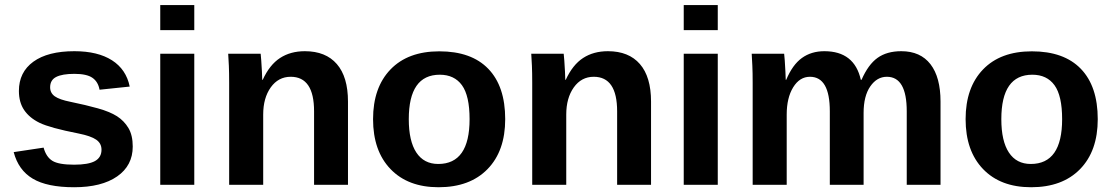

<svg xmlns="http://www.w3.org/2000/svg" viewBox="-20 -745 4484 774"><path d="M515.1 -154.3Q515.1 -77.6 452.4 -33.9Q389.6 9.8 278.8 9.8Q169.9 9.8 112.1 -24.7Q54.2 -59.1 35.2 -131.8L155.8 -149.9Q166 -112.3 191.2 -96.7Q216.3 -81.1 278.8 -81.1Q336.4 -81.1 362.8 -95.7Q389.2 -110.4 389.2 -141.6Q389.2 -167 367.9 -181.9Q346.7 -196.8 295.9 -207Q181.2 -229.5 139.2 -250Q98.6 -270 77.4 -301.3Q56.2 -332.5 56.2 -378.4Q56.2 -454.1 114.5 -496.3Q172.9 -538.6 279.8 -538.6Q374 -538.6 431.4 -502Q488.8 -465.3 502.9 -396L381.3 -383.3Q375.5 -415.5 352.5 -431.4Q329.6 -447.3 279.8 -447.3Q231 -447.3 206.5 -434.8Q182.1 -422.4 182.1 -393.1Q182.1 -370.1 200.9 -356.7Q219.7 -343.3 264.2 -334.5Q326.2 -321.8 374.3 -308.3Q422.4 -294.9 451.7 -276.4Q480.5 -257.8 497.8 -228.8Q515.1 -199.7 515.1 -154.3Z M763.2 -724.6V-623.5H626V-724.6ZM763.2 -528.3V0H626V-528.3Z M1041 -283.2V0H903.8V-410.2Q903.8 -452.6 902.6 -479.7Q901.4 -506.8 899.9 -528.3H1030.8Q1031.7 -522.5 1033.2 -500.7Q1034.7 -479 1035.9 -456.3Q1037.1 -433.6 1037.1 -423.3H1039.1Q1066.9 -483.9 1108.9 -511.2Q1150.9 -538.6 1209 -538.6Q1293 -538.6 1337.9 -486.8Q1382.8 -435.1 1382.8 -335.4V0H1246.1V-296.4Q1246.1 -435.5 1151.9 -435.5Q1102.1 -435.5 1071.5 -392.8Q1041 -350.1 1041 -283.2Z M2016.6 -264.6Q2016.6 -136.2 1945.3 -63.2Q1874 9.8 1748 9.8Q1624.5 9.8 1554.2 -63.5Q1483.9 -136.7 1483.9 -264.6Q1483.9 -392.1 1554.2 -465.1Q1624.5 -538.1 1751 -538.1Q1880.4 -538.1 1948.5 -467.5Q2016.6 -397 2016.6 -264.6ZM1873 -264.6Q1873 -358.9 1842.3 -401.4Q1811.5 -443.8 1752.9 -443.8Q1627.9 -443.8 1627.9 -264.6Q1627.9 -176.3 1658.4 -130.1Q1689 -84 1746.6 -84Q1873 -84 1873 -264.6Z M2262.7 -283.2V0H2125.5V-410.2Q2125.5 -452.6 2124.3 -479.7Q2123 -506.8 2121.6 -528.3H2252.4Q2253.4 -522.5 2254.9 -500.7Q2256.3 -479 2257.6 -456.3Q2258.8 -433.6 2258.8 -423.3H2260.7Q2288.6 -483.9 2330.6 -511.2Q2372.6 -538.6 2430.7 -538.6Q2514.6 -538.6 2559.6 -486.8Q2604.5 -435.1 2604.5 -335.4V0H2467.8V-296.4Q2467.8 -435.5 2373.5 -435.5Q2323.7 -435.5 2293.2 -392.8Q2262.7 -350.1 2262.7 -283.2Z M2873.5 -724.6V-623.5H2736.3V-724.6ZM2873.5 -528.3V0H2736.3V-528.3Z M3151.4 -283.2V0H3014.2V-410.2Q3014.2 -452.6 3012.9 -479.7Q3011.7 -506.8 3010.3 -528.3H3141.1Q3142.1 -522.5 3143.6 -500.7Q3145 -479 3146.2 -456.3Q3147.5 -433.6 3147.5 -423.3H3149.4Q3174.8 -483.9 3212.6 -511.2Q3250.5 -538.6 3303.2 -538.6Q3424.3 -538.6 3450.2 -423.3H3453.1Q3480 -484.9 3517.6 -511.7Q3555.2 -538.6 3613.3 -538.6Q3690.4 -538.6 3731 -486.1Q3771.5 -433.6 3771.5 -335.4V0H3635.3V-296.4Q3635.3 -435.5 3555.2 -435.5Q3515.1 -435.5 3488.3 -396.7Q3461.4 -357.9 3461.4 -289.6V0H3325.2V-296.4Q3325.2 -435.5 3245.1 -435.5Q3203.6 -435.5 3177.5 -393.1Q3151.4 -350.6 3151.4 -283.2Z M4405.3 -264.6Q4405.3 -136.2 4334 -63.2Q4262.7 9.8 4136.7 9.8Q4013.2 9.8 3942.9 -63.5Q3872.6 -136.7 3872.6 -264.6Q3872.6 -392.1 3942.9 -465.1Q4013.2 -538.1 4139.6 -538.1Q4269 -538.1 4337.2 -467.5Q4405.3 -397 4405.3 -264.6ZM4261.7 -264.6Q4261.7 -358.9 4231 -401.4Q4200.2 -443.8 4141.6 -443.8Q4016.6 -443.8 4016.6 -264.6Q4016.6 -176.3 4047.1 -130.1Q4077.6 -84 4135.3 -84Q4261.7 -84 4261.7 -264.6Z"/></svg>

Font: Arimo
Style: Bold
Weight: 700
Designer: Steve Matteson
Foundry: Monotype Imaging Inc.
Version: Version 1.33